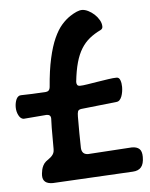

<svg xmlns="http://www.w3.org/2000/svg" viewBox="-48 -638 551 704"><g transform="rotate(-5 227.5 -286.5)"><path d="M118.2 24.9Q81.1 24.9 81.1 -5.9Q81.1 -7.3 81.5 -13.2Q82 -19 83.7 -26.9Q85.4 -34.7 89.4 -42.5Q93.3 -50.3 100.1 -56.2Q106.9 -61.5 112.8 -65.7Q118.7 -69.8 122.8 -74.5Q127 -79.1 129.4 -84.7Q131.8 -90.3 131.8 -99.1V-142.1Q131.8 -160.2 131.8 -177.2Q131.8 -194.3 132.8 -210.9Q132.8 -226.1 117.2 -226.1L32.2 -219.2Q21 -220.2 13.9 -233.9Q6.8 -247.6 6.8 -264.2Q6.8 -272 8.3 -279.5Q9.8 -287.1 12.5 -293Q15.1 -298.8 19.5 -302.5Q23.9 -306.2 29.8 -306.2Q48.3 -306.2 71.5 -307.4Q94.7 -308.6 122.1 -310.1Q135.7 -311.5 137.2 -326.2Q142.1 -388.2 151.9 -431.6Q161.6 -475.1 174.8 -504.4Q188 -533.7 203.6 -551.5Q219.2 -569.3 235.8 -580.1Q248.5 -588.4 259.8 -593.3Q271 -598.1 279.8 -598.1Q290.5 -598.1 302.7 -592Q314.9 -585.9 325.2 -576.4Q335.4 -566.9 342.3 -554.9Q349.1 -543 349.1 -530.8Q349.1 -522.9 341.8 -519Q318.4 -507.8 300.5 -493.4Q282.7 -479 269.8 -458.3Q256.8 -437.5 248.5 -408Q240.2 -378.4 235.8 -336.9Q235.8 -330.1 238.5 -325.9Q241.2 -321.8 249 -321.8Q258.3 -321.8 276.1 -324.7Q293.9 -327.6 314.2 -330.8Q334.5 -334 353.8 -336.9Q373 -339.8 384.8 -339.8Q394 -339.8 397.9 -329.1Q401.9 -318.4 401.9 -304.2Q401.9 -295.4 400.4 -286.4Q398.9 -277.3 396 -269.5Q393.1 -261.7 388.2 -256.6Q383.3 -251.5 376 -251L246.1 -236.8Q235.4 -235.4 233.2 -228.8Q231 -222.2 231 -210Q231 -177.7 231 -149.2Q231 -120.6 231.9 -94.2Q233.4 -69.8 256.8 -69.8L418 -80.1Q436.5 -80.1 445.8 -71.5Q455.1 -63 455.1 -42Q455.1 -16.1 444.8 -4.2Q434.6 7.8 414.1 8.8Z"/></g></svg>

Font: Gochi Hand Cyrillic
Style: Regular
Weight: 400
Designer: Juan Pablo del Peral; Denis Ignatov
Foundry: Juan Pablo del Peral; Denis Ignatov
Version: Version 1.00 June 29, 2018, initial release